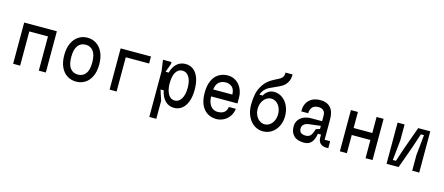

<svg xmlns="http://www.w3.org/2000/svg" viewBox="-58 -1477 5516 2384"><g transform="rotate(15 2700.0 -285.0)"><path d="M90 -530H510V0H420V-440H180V0H90Z M900 -462Q837 -462 801 -414.5Q765 -367 765 -269Q765 -171 801 -124.5Q837 -78 900 -78Q963 -78 999 -124.5Q1035 -171 1035 -269Q1035 -367 999 -414.5Q963 -462 900 -462ZM900 -552Q963 -552 1014 -519.5Q1065 -487 1095 -423Q1125 -359 1125 -269Q1125 -177 1095 -114Q1065 -51 1014 -19.5Q963 12 900 12Q837 12 786 -19.5Q735 -51 705 -114Q675 -177 675 -269Q675 -359 705 -423Q735 -487 786 -519.5Q837 -552 900 -552Z M1330 -530H1720V-440H1420V0H1330Z M1894 -390 1874 -530H1984V-505L1944 -394H1984Q2004 -470 2049.5 -511Q2095 -552 2160 -552Q2218 -552 2261 -519.5Q2304 -487 2327.5 -424Q2351 -361 2351 -272Q2351 -184 2327.5 -120Q2304 -56 2260.5 -22Q2217 12 2160 12Q2092 12 2045.5 -34Q1999 -80 1981 -165H1941L1984 -30V200H1894ZM2030 -272Q2030 -212 2044 -168.5Q2058 -125 2083.5 -101.5Q2109 -78 2144 -78Q2197 -78 2229 -130Q2261 -182 2261 -272Q2261 -362 2229 -412Q2197 -462 2144 -462Q2091 -462 2060.5 -412.5Q2030 -363 2030 -272Z M2480 -269Q2480 -360 2508 -423Q2536 -486 2587 -518Q2638 -550 2705 -550Q2763 -550 2809 -520Q2855 -490 2881.5 -436.5Q2908 -383 2908 -315V-245H2570Q2570 -195 2586 -157.5Q2602 -120 2630.5 -100Q2659 -80 2695 -80Q2747 -80 2778 -102.5Q2809 -125 2816 -175H2906Q2898 -115 2866.5 -73Q2835 -31 2791.5 -10.5Q2748 10 2705 10Q2602 10 2541 -62Q2480 -134 2480 -269ZM2701 -460Q2651 -460 2615.5 -431Q2580 -402 2572 -335H2818Q2816 -402 2783 -431Q2750 -460 2701 -460Z M3430 -246Q3430 -292 3412.5 -330.5Q3395 -369 3365 -390.5Q3335 -412 3300 -412Q3264 -412 3233.5 -390Q3203 -368 3185 -330Q3167 -292 3167 -246Q3167 -201 3185 -163Q3203 -125 3233.5 -103.5Q3264 -82 3300 -82Q3335 -82 3365 -103.5Q3395 -125 3412.5 -162.5Q3430 -200 3430 -246ZM3075 -276Q3075 -348 3088.5 -413.5Q3102 -479 3144.5 -541Q3187 -603 3267 -644L3292 -657Q3331 -676 3349 -688.5Q3367 -701 3376.5 -719.5Q3386 -738 3386 -770H3476Q3476 -707 3452 -667Q3428 -627 3394 -606Q3360 -585 3305 -562Q3258 -542 3231 -527.5Q3204 -513 3180 -487Q3156 -461 3143 -421H3186Q3201 -455 3235.5 -478.5Q3270 -502 3310 -502Q3371 -502 3419 -467.5Q3467 -433 3493.5 -374.5Q3520 -316 3520 -246Q3520 -173 3491 -115Q3462 -57 3412 -24.5Q3362 8 3300 8Q3237 8 3185.5 -28Q3134 -64 3104.5 -128.5Q3075 -193 3075 -276Z M4141 0H4117Q4064 0 4037 -28Q4010 -56 4010 -100V-140H3970Q3959 -66 3925.5 -27Q3892 12 3830 12Q3742 12 3698.5 -31.5Q3655 -75 3655 -150Q3655 -193 3676.5 -228Q3698 -263 3740.5 -283.5Q3783 -304 3844 -304H3980V-375Q3980 -419 3957 -440.5Q3934 -462 3894 -462Q3838 -462 3813 -432Q3788 -402 3788 -355H3698Q3698 -451 3751.5 -501.5Q3805 -552 3894 -552Q3978 -552 4024 -502Q4070 -452 4070 -355V-90H4141ZM3930 -188 3980 -204V-244L3831 -226Q3792 -221 3768.5 -201Q3745 -181 3745 -150Q3745 -112 3766.5 -95Q3788 -78 3830 -78Q3872 -78 3893 -105.5Q3914 -133 3930 -188Z M4380 -234V0H4290V-530H4380V-324H4620V-530H4710V0H4620V-234Z M5310 0H5220V-201L5247 -464H5207L5147 -283L5045 0H4890V-530H4980V-329L4953 -66H4993L5049 -235L5155 -530H5310Z"/></g></svg>

Font: Fliege Mono Thin
Style: Regular
Weight: 100
Version: Version 0.020;Glyphs 3.3 (3306)